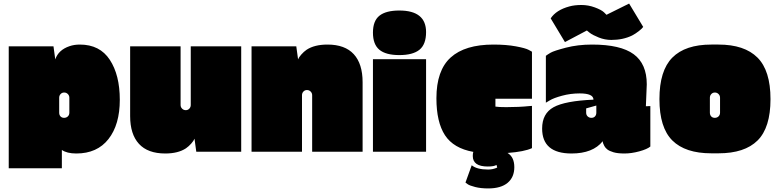

<svg xmlns="http://www.w3.org/2000/svg" viewBox="-20 -851 4371 1077"><path d="M408 10Q355 10 327 -10V93H29V-591H280L290 -518Q308 -571 370 -592Q396 -601 428 -601Q540 -601 596 -515.5Q652 -430 652 -291Q652 -152 588.5 -71Q525 10 408 10ZM312 -303V-219Q312 -206 319.5 -198Q327 -190 339.5 -190Q352 -190 360.5 -198Q369 -206 369 -219V-303Q369 -315 360.5 -323.5Q352 -332 340 -332Q328 -332 320 -323.5Q312 -315 312 -303Z M1050 -591H1333V0H1081L1071 -73Q1067 -62 1053 -46Q1039 -30 1023 -19Q979 10 907 10Q809 10 759.5 -44Q710 -98 710 -200V-591H993V-262Q993 -250 1001.5 -241.5Q1010 -233 1022 -233Q1034 -233 1042 -241.5Q1050 -250 1050 -262Z M1674 -317V0H1391V-591H1642L1652 -518Q1656 -529 1670 -545Q1684 -561 1700 -572Q1744 -601 1817 -601Q1915 -601 1964.5 -547Q2014 -493 2014 -390V0H1731V-317Q1731 -329 1722.5 -337.5Q1714 -346 1702 -346Q1690 -346 1682 -337.5Q1674 -329 1674 -317Z M2220 -792Q2370 -792 2370 -671Q2370 -602 2333 -572Q2296 -542 2220 -542Q2144 -542 2108 -572Q2072 -602 2072 -668Q2072 -734 2108.5 -763Q2145 -792 2220 -792ZM2072 0V-519H2370V0Z M2718 206Q2677 206 2645.5 198Q2614 190 2603 182L2591 173L2626 76Q2655 100 2718 100Q2745 100 2769 89L2765 74Q2752 83 2716 83Q2632 83 2632 24Q2632 9 2635 1Q2524 -19 2476 -92.5Q2428 -166 2428 -300Q2428 -456 2508 -528.5Q2588 -601 2748 -601Q2820 -601 2874 -591Q2928 -581 2946 -571L2964 -561V-297H2759V-253Q2777 -250 2820 -250Q2892 -250 2949 -256L2964 -257V-20Q2921 0 2827 7Q2865 30 2865 86.5Q2865 143 2827.5 174.5Q2790 206 2718 206Z M3608 -378 3603 -255 3628 -256V-29Q3610 -14 3566 -2Q3522 10 3483 10Q3444 10 3421 3Q3398 -4 3387 -12.5Q3376 -21 3370 -32Q3361 -48 3361 -59Q3306 10 3186 10Q3021 10 3021 -130Q3021 -214 3085 -249.5Q3149 -285 3309 -292Q3309 -327 3232 -327Q3180 -327 3132.5 -314Q3085 -301 3064 -288L3042 -275V-538Q3051 -545 3069 -555.5Q3087 -566 3154 -583.5Q3221 -601 3301 -601Q3461 -601 3534.5 -547Q3608 -493 3608 -378ZM3325 -219V-259L3268 -243V-219Q3268 -206 3276.5 -198Q3285 -190 3297.5 -190Q3310 -190 3317.5 -198Q3325 -206 3325 -219ZM3174 -815Q3203 -823 3241.5 -823Q3280 -823 3316.5 -809.5Q3353 -796 3368 -782L3382 -768L3509 -831L3588 -700Q3582 -691 3563.5 -676.5Q3545 -662 3526 -652Q3475 -627 3409 -627Q3373 -627 3339 -640.5Q3305 -654 3288 -667L3272 -680L3149 -615L3069 -748Q3100 -795 3174 -815Z M4010 9H3970Q3824 9 3751.5 -63Q3679 -135 3679 -295Q3679 -455 3751.5 -528Q3824 -601 3970 -601H4010Q4156 -601 4229 -528Q4302 -455 4302 -295Q4302 -135 4229.5 -63Q4157 9 4010 9ZM3962 -303V-219Q3962 -206 3969.5 -198Q3977 -190 3989.5 -190Q4002 -190 4010.5 -198Q4019 -206 4019 -219V-303Q4019 -315 4010.5 -323.5Q4002 -332 3990 -332Q3978 -332 3970 -323.5Q3962 -315 3962 -303Z"/></svg>

Font: Erica One
Style: Regular
Weight: 400
Designer: Miguel Hernandez
Foundry: Miguel Hernandez
Version: Version 1.003